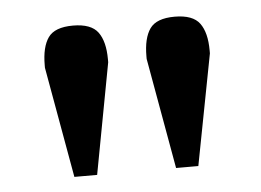

<svg xmlns="http://www.w3.org/2000/svg" viewBox="-34 -760 514 378"><g transform="rotate(-5 223.0 -570.5)"><path d="M60 -641V-646Q60 -682 73 -700.5Q86 -719 122 -719Q158 -719 171.5 -700.5Q185 -682 185 -647V-641L144 -422H99ZM261 -641V-646Q261 -682 274 -700.5Q287 -719 323 -719Q359 -719 372.5 -700.5Q386 -682 386 -647V-641L344 -422H300Z"/></g></svg>

Font: Trirong SemiBold
Style: Regular
Weight: 600
Designer: Katatrad Team
Foundry: CadsonDemak
Version: Version 1.001